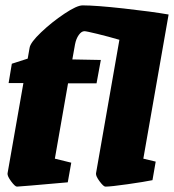

<svg xmlns="http://www.w3.org/2000/svg" viewBox="-20 -685 647 714"><path d="M513 -95 559 -84 547 -15Q518 -9 455 0Q392 9 372 9Q365 9 350.5 -10.5Q336 -30 337 -40L424 -537Q383 -549 342 -559Q301 -569 294 -569Q283 -569 273 -555Q263 -541 259 -520L249 -464L355 -462L339 -375H233L184 -95L245 -80L232 -7Q52 9 43 9Q36 9 21.5 -10.5Q7 -30 8 -40L67 -376H12L24 -448L83 -467L90 -507Q93 -527 133 -565Q173 -603 219.5 -634Q266 -665 287 -665Q336 -665 440 -653.5Q544 -642 607 -631Z"/></svg>

Font: Grenze Black
Style: Italic
Weight: 900
Italic angle: -10°
Designer: Renata Polastri
Foundry: Omnibus-Type
Version: Version 1.002; ttfautohint (v1.8)